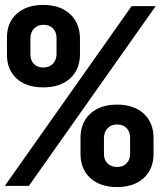

<svg xmlns="http://www.w3.org/2000/svg" viewBox="-26 -755 653 780"><path d="M-6.4 0 508.6 -730H606.4L91.4 0ZM449.4 5Q381.1 5 341.1 -31.5Q301.1 -68 301.1 -130V-195Q300.9 -257 341.2 -293.5Q381.5 -330 449.4 -330Q517.7 -330 557.7 -293.5Q597.7 -257 597.7 -195V-130Q597.7 -68 557.7 -31.5Q517.7 5 449.4 5ZM449.7 -76.7Q473.5 -76.7 488 -91.3Q502.5 -105.8 502.5 -130V-195Q502.5 -220.1 488 -234.7Q473.5 -249.3 449 -249.3Q426.2 -249.3 411.7 -234.7Q397.1 -220.1 396.3 -195V-130Q396.1 -105.8 410.7 -91.3Q425.2 -76.7 449.7 -76.7ZM149.6 -400Q80.5 -400 40.9 -436.5Q1.3 -473 2.3 -535V-600Q1.3 -662 41.3 -698.5Q81.3 -735 149.6 -735Q217.9 -735 257.9 -698.5Q297.9 -662 298.9 -600V-535Q298.9 -473 258.9 -436.5Q218.9 -400 149.6 -400ZM149.7 -480.7Q173.8 -480.7 188.3 -495.3Q202.9 -509.9 203.7 -535V-600Q203.7 -625.1 189.2 -639.7Q174.7 -654.3 151 -654.3Q127.4 -654.3 112.9 -639.7Q98.3 -625.1 97.5 -600V-535Q97.5 -509.9 111.6 -495.3Q125.6 -480.7 149.7 -480.7Z"/></svg>

Font: JetBrains Mono
Style: Regular
Weight: 400
Monospace: yes
Designer: Philipp Nurullin, Konstantin Bulenkov
Foundry: JetBrains
Version: Version 2.305